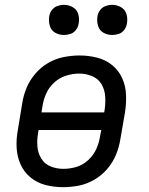

<svg xmlns="http://www.w3.org/2000/svg" viewBox="-20 -768 616 796"><path d="M241 8Q274 8 307 1.5Q340 -5 371 -23Q402 -41 425 -68Q448 -95 461 -127Q474 -159 479 -191L498 -301Q504 -338 502.5 -375Q501 -412 486.5 -444Q472 -476 445 -498Q418 -520 382.5 -529Q347 -538 310 -538Q278 -538 244.5 -531.5Q211 -525 180.5 -507.5Q150 -490 126.5 -462.5Q103 -435 90 -403.5Q77 -372 72 -339L54 -229Q47 -192 49 -155Q51 -118 65.5 -86Q80 -54 107 -32Q134 -10 169 -1Q204 8 241 8ZM152 -302 156 -327Q160 -354 171.5 -380Q183 -406 205 -426Q227 -446 254.5 -454.5Q282 -463 309 -463Q336 -463 361.5 -452.5Q387 -442 400.5 -419.5Q414 -397 416 -369.5Q418 -342 414 -314L412 -302ZM243 -68Q215 -68 190 -78Q165 -88 151 -111Q137 -134 135 -161.5Q133 -189 138 -217L140 -229H400L395 -204Q391 -177 379.5 -151Q368 -125 346 -104.5Q324 -84 297 -76Q270 -68 243 -68ZM445 -623Q459 -623 472.5 -627.5Q486 -632 495 -644Q504 -656 506 -670Q510 -690 504.5 -709Q499 -728 482 -738Q465 -748 445 -748Q431 -748 417.5 -743Q404 -738 395 -726Q386 -714 384 -700Q381 -680 386.5 -661Q392 -642 408.5 -632.5Q425 -623 445 -623ZM245 -623Q259 -623 272.5 -627.5Q286 -632 295 -644Q304 -656 306 -670Q310 -690 304.5 -709Q299 -728 282 -738Q265 -748 245 -748Q231 -748 217.5 -743Q204 -738 195 -726Q186 -714 184 -700Q181 -680 186.5 -661Q192 -642 208.5 -632.5Q225 -623 245 -623Z"/></svg>

Font: Iosevka Sparkle Oblique
Style: Regular
Weight: 400
Italic angle: -9°
Designer: Belleve Invis
Foundry: Belleve Invis
Version: Version 4.5.0; ttfautohint (v1.8.3)